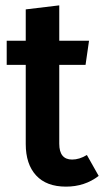

<svg xmlns="http://www.w3.org/2000/svg" viewBox="-20 -681 388 716"><path d="M304 -103 348 -25Q296 15 226 15Q153 15 114.5 -27Q76 -69 76 -144V-439H5V-529H76V-646L201 -661V-529H312L299 -439H201V-145Q201 -86 249 -86Q276 -86 304 -103Z"/></svg>

Font: Fira Sans Condensed Medium
Style: Regular
Weight: 500
Width: 3
Designer: Carrois Corporate & Edenspiekermann AG
Foundry: Carrois Corporate GbR & Edenspiekermann AG
Version: Version 4.203;PS 004.203;hotconv 1.0.88;makeotf.lib2.5.64775